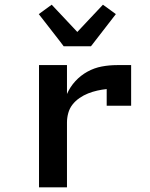

<svg xmlns="http://www.w3.org/2000/svg" viewBox="-20 -797 640 817"><path d="M146 0V-520H265V-397Q278 -427 300.5 -451.5Q323 -476 352 -492Q381 -508 413 -514Q445 -520 478 -520H538V-347H434V-418Q414 -416 394 -411.5Q374 -407 355 -399.5Q336 -392 318.5 -380Q301 -368 288.5 -352Q276 -336 270.5 -316Q265 -296 265 -276V0ZM251 -600 236 -620 145 -737 200 -777 309 -661 418 -777 473 -737 367 -600Z"/></svg>

Font: Iosevka Book
Style: Bold
Weight: 700
Designer: Belleve Invis
Foundry: Belleve Invis
Version: Version 28.0.7; ttfautohint (v1.8.3)